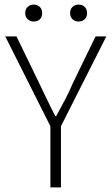

<svg xmlns="http://www.w3.org/2000/svg" viewBox="-20 -818 487 838"><path d="M200 0V-267L3 -659H52L152 -453Q169 -417 186 -382Q203 -347 221 -311H225Q245 -347 263.5 -382Q282 -417 297 -453L397 -659H444L246 -267V0ZM127 -724Q112 -724 101 -734Q90 -744 90 -761Q90 -778 101 -788Q112 -798 127 -798Q143 -798 153.5 -788Q164 -778 164 -761Q164 -744 154 -734Q144 -724 127 -724ZM323 -724Q307 -724 296.5 -734Q286 -744 286 -761Q286 -778 296.5 -788Q307 -798 323 -798Q339 -798 349.5 -788Q360 -778 360 -761Q360 -744 349.5 -734Q339 -724 323 -724Z"/></svg>

Font: Mada Light
Style: Regular
Weight: 300
Designer: Khaled Hosny
Version: Version 1.5